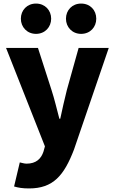

<svg xmlns="http://www.w3.org/2000/svg" viewBox="-20 -838 644 1077"><path d="M143 219C278 219 339 147 395 1L590 -569H421L355 -333C342 -279 329 -226 318 -172H313C298 -228 286 -281 269 -333L193 -569H14L232 -17L224 12C211 52 183 80 129 80C116 80 101 75 91 73L59 208C83 215 106 219 143 219ZM182 -648C232 -648 267 -686 267 -733C267 -781 232 -818 182 -818C132 -818 97 -781 97 -733C97 -686 132 -648 182 -648ZM435 -648C486 -648 520 -686 520 -733C520 -781 486 -818 435 -818C385 -818 350 -781 350 -733C350 -686 385 -648 435 -648Z"/></svg>

Font: Noto Sans CJK JP Black
Style: Regular
Weight: 900
Designer: Ryoko NISHIZUKA (kana & ideographs); Paul D. Hunt (Latin, Greek & Cyrillic); Wenlong ZHANG (bopomofo); Sandoll Communica
Foundry: Adobe Systems Incorporated
Version: Version 1.004;PS 1.004;hotconv 1.0.82;makeotf.lib2.5.63406